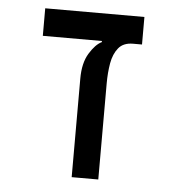

<svg xmlns="http://www.w3.org/2000/svg" viewBox="-46 -632 678 678"><g transform="rotate(5 293.0 -293.0)"><path d="M439 -585.9V-488.3H407.2Q373 -488.3 355.7 -467Q338.4 -445.8 332.5 -412.1Q326.7 -378.4 326.7 -340.3V0H232.4V-349.6Q232.4 -404.8 253.4 -439.2Q274.4 -473.6 296.9 -484.4V-488.3H87.4V-585.9Z"/></g></svg>

Font: CaskaydiaMono NF
Style: Regular
Weight: 400
Designer: Aaron Bell
Foundry: Saja Typeworks
Version: Version 2111.001; ttfautohint (v1.8.4);Nerd Fonts 3.1.1